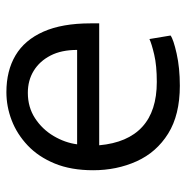

<svg xmlns="http://www.w3.org/2000/svg" viewBox="-11 -559 582 600"><g transform="rotate(-90 280.0 -259.0)"><path d="M312 12Q221 12 162.5 -24.5Q104 -61 76 -123Q48 -185 48 -259Q48 -328 69 -379Q90 -430 125.5 -463.5Q161 -497 204 -513.5Q247 -530 292 -530Q359 -530 407 -501.5Q455 -473 481 -414.5Q507 -356 507 -267Q507 -263 507 -255Q507 -247 507 -240H126Q134 -151 183.5 -105.5Q233 -60 324 -60Q375 -60 409 -68Q443 -76 458 -83L469 -17Q457 -8 412.5 2Q368 12 312 12ZM129 -309H424Q424 -358 406.5 -392Q389 -426 359 -444.5Q329 -463 290 -463Q245 -463 210.5 -440.5Q176 -418 155 -382.5Q134 -347 129 -309Z"/></g></svg>

Font: Ubuntu Sans Mono
Style: Regular
Weight: 400
Monospace: yes
Designer: Dalton Maag Ltd
Foundry: Dalton Maag Ltd
Version: Version 1.006